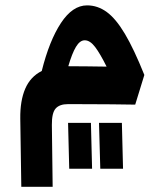

<svg xmlns="http://www.w3.org/2000/svg" viewBox="-20 -391 626 730"><path d="M61 319.3 57.1 60.1Q56.2 -7.8 75.9 -53.7Q95.7 -99.6 138.7 -121.1Q167.5 -236.3 211.7 -303.5Q255.9 -370.6 311 -370.6Q351.1 -370.6 385.7 -345.5Q420.4 -320.3 454.8 -262.5Q489.3 -204.6 528.8 -106L494.1 6.8Q454.6 5.9 405.5 5.6Q356.4 5.4 311.5 5.1Q266.6 4.9 238.3 4.9Q206.5 4.9 191.7 21.5Q176.8 38.1 177.2 84L180.2 319.3ZM239.7 -139.2Q273.4 -139.2 311.5 -138.7Q349.6 -138.2 385.3 -137.7Q360.8 -187 341.6 -212.4Q322.3 -237.8 302.2 -237.8Q283.7 -237.8 268.8 -212.9Q253.9 -188 239.7 -139.2ZM243.2 250.5 238.8 76.2H325.7L330.1 250.5ZM361.3 250.5 356.4 76.2H443.4L447.8 250.5Z"/></svg>

Font: Cascadia Code NF
Style: Bold
Weight: 700
Monospace: yes
Designer: Aaron Bell
Foundry: Saja Typeworks
Version: Version 2404.023; ttfautohint (v1.8.4)